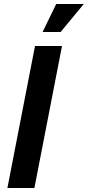

<svg xmlns="http://www.w3.org/2000/svg" viewBox="-20 -940 439 960"><path d="M17 0H152L290 -710H155ZM193 -780H283L399 -920H261Z"/></svg>

Font: Uncut Sans
Style: Bold Italic
Weight: 700
Italic angle: -11°
Designer: Kasper Nordkvist
Foundry: UNCUT.wtf
Version: Version 1.304;Glyphs 3.2 (3246)